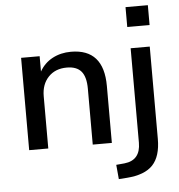

<svg xmlns="http://www.w3.org/2000/svg" viewBox="-59 -762 941 1011"><g transform="rotate(-5 411.0 -256.5)"><path d="M71 0V-488H169V-407Q194 -451 237.5 -474Q281 -497 335 -497Q508 -497 508 -301V0H407V-295Q407 -358 382.5 -387Q358 -416 306 -416Q245 -416 208.5 -377.5Q172 -339 172 -276V0ZM642 -601V-706H760V-601ZM528 193 521 117 565 113Q650 104 650 11V-488H751V0Q751 92 708.5 137.5Q666 183 571 190Z"/></g></svg>

Font: Nunito Sans SemiBold
Style: Regular
Weight: 600
Designer: Vernon Adams
Foundry: Vernon Adams
Version: Version 3.101; ttfautohint (v1.8.4.7-5d5b);gftools[0.9.27]